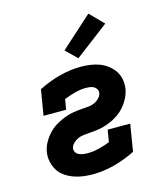

<svg xmlns="http://www.w3.org/2000/svg" viewBox="-116 -864 831 961"><g transform="rotate(-15 300.0 -383.5)"><path d="M246 8Q220 8 195.5 4.5Q171 1 147.5 -7.5Q124 -16 104 -30Q84 -44 71.5 -64Q59 -84 53.5 -108.5Q48 -133 52 -159Q54 -173 59.5 -187.5Q65 -202 73.5 -215.5Q82 -229 92 -241Q102 -253 114 -263.5Q126 -274 139.5 -282Q153 -290 167 -296.5Q181 -303 195.5 -308Q210 -313 225 -316Q240 -319 254.5 -320.5Q269 -322 283.5 -323Q298 -324 313 -325.5Q328 -327 342 -333Q356 -339 368 -351Q380 -363 382 -377Q384 -388 378.5 -397Q373 -406 364.5 -411Q356 -416 345 -417.5Q334 -419 323 -419Q295 -419 265.5 -411Q236 -403 209 -392L200 -339H83L105 -471Q158 -498 214.5 -513Q271 -528 326 -528Q351 -528 376 -524.5Q401 -521 423 -512.5Q445 -504 464 -489.5Q483 -475 496 -455.5Q509 -436 513.5 -411.5Q518 -387 514 -362Q511 -347 505.5 -332.5Q500 -318 492 -305Q484 -292 474 -279.5Q464 -267 452.5 -257Q441 -247 427.5 -238.5Q414 -230 400 -223.5Q386 -217 371 -212Q356 -207 341.5 -204Q327 -201 312 -199.5Q297 -198 282.5 -197Q268 -196 253.5 -194.5Q239 -193 224.5 -187Q210 -181 198 -169.5Q186 -158 183 -143Q182 -132 188 -122.5Q194 -113 204.5 -108.5Q215 -104 226 -102.5Q237 -101 249 -101Q278 -101 307.5 -108.5Q337 -116 365 -127L375 -189H492L469 -49Q415 -22 358.5 -7Q302 8 246 8ZM326 -572 269 -628 432 -775 501 -705Z"/></g></svg>

Font: Iosevka Etoile Heavy
Style: Italic
Weight: 900
Italic angle: -9°
Designer: Belleve Invis
Foundry: Belleve Invis
Version: Version 22.1.2; ttfautohint (v1.8.4)